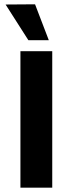

<svg xmlns="http://www.w3.org/2000/svg" viewBox="-20 -873 338 893"><path d="M6 -852 143 -853 207 -686H112ZM223 0H75V-635H223Z"/></svg>

Font: Gemunu Libre ExtraBold
Style: Regular
Weight: 800
Designer: Puspanada Ekanayake, Sola Matas, Pathum Egodawatta, Kosala Senevirathne
Foundry: mooniak
Version: Version 1.100